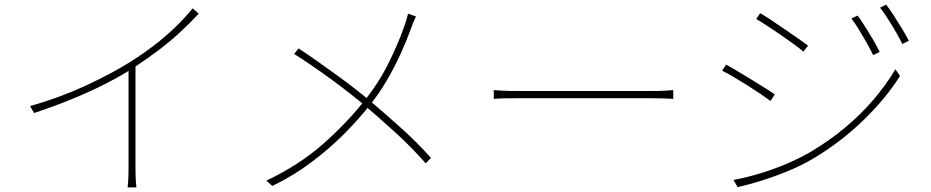

<svg xmlns="http://www.w3.org/2000/svg" viewBox="-20 -792 4020 829"><path d="M110 -334Q235 -369 349.5 -422Q464 -475 546 -527Q600 -561 646.5 -597Q693 -633 734.5 -672.5Q776 -712 812 -756L838 -733Q798 -690 754.5 -650Q711 -610 661 -572.5Q611 -535 553 -497Q500 -463 432 -428.5Q364 -394 286.5 -362.5Q209 -331 127 -304ZM535 -509 565 -527V-65Q565 -50 565.5 -33.5Q566 -17 567 -3.5Q568 10 569 17H531Q532 10 533 -3.5Q534 -17 534.5 -33.5Q535 -50 535 -65Z M1776 -721Q1771 -711 1764.5 -695Q1758 -679 1753 -665Q1735 -615 1709 -558Q1683 -501 1650 -444.5Q1617 -388 1576 -337Q1527 -275 1464 -212Q1401 -149 1324.5 -91.5Q1248 -34 1156 11L1130 -12Q1273 -80 1375 -170.5Q1477 -261 1551 -354Q1616 -435 1658 -520Q1700 -605 1725 -677Q1729 -688 1734 -704Q1739 -720 1742 -733ZM1269 -583Q1306 -559 1349 -528.5Q1392 -498 1435 -467Q1478 -436 1515 -407Q1552 -378 1577 -357Q1648 -297 1715.5 -236Q1783 -175 1841 -110L1818 -87Q1758 -155 1693.5 -214Q1629 -273 1558 -334Q1531 -357 1493.5 -386.5Q1456 -416 1413 -447.5Q1370 -479 1327.5 -508Q1285 -537 1250 -559Z M2112 -403Q2124 -402 2140 -401Q2156 -400 2178 -399.5Q2200 -399 2230 -399Q2236 -399 2266.5 -399Q2297 -399 2343 -399Q2389 -399 2443.5 -399Q2498 -399 2553.5 -399Q2609 -399 2658 -399Q2707 -399 2741.5 -399Q2776 -399 2789 -399Q2829 -399 2851.5 -400.5Q2874 -402 2887 -403V-365Q2874 -366 2849.5 -367Q2825 -368 2790 -368Q2777 -368 2742 -368Q2707 -368 2658.5 -368Q2610 -368 2554.5 -368Q2499 -368 2444.5 -368Q2390 -368 2344 -368Q2298 -368 2267.5 -368Q2237 -368 2230 -368Q2190 -368 2160.5 -367.5Q2131 -367 2112 -365Z M3683 -725Q3694 -710 3712 -682Q3730 -654 3748 -623.5Q3766 -593 3778 -568L3750 -554Q3740 -575 3723.5 -604.5Q3707 -634 3689 -663.5Q3671 -693 3656 -712ZM3806 -772Q3818 -757 3836 -729.5Q3854 -702 3873 -671Q3892 -640 3904 -616L3876 -602Q3866 -623 3849 -652.5Q3832 -682 3813.5 -711Q3795 -740 3780 -759ZM3262 -735Q3282 -724 3311 -704.5Q3340 -685 3371.5 -663.5Q3403 -642 3429.5 -623.5Q3456 -605 3469 -595L3449 -569Q3434 -582 3408 -601Q3382 -620 3351.5 -641Q3321 -662 3292.5 -680.5Q3264 -699 3245 -710ZM3147 -15Q3201 -25 3259.5 -42.5Q3318 -60 3374.5 -84Q3431 -108 3478 -135Q3559 -183 3627 -239.5Q3695 -296 3750 -360Q3805 -424 3846 -493L3866 -464Q3805 -367 3708 -273Q3611 -179 3494 -109Q3444 -79 3386 -55Q3328 -31 3271 -13Q3214 5 3165 16ZM3115 -513Q3134 -503 3164 -485Q3194 -467 3226 -447.5Q3258 -428 3285 -411Q3312 -394 3325 -384L3307 -356Q3291 -368 3264.5 -386Q3238 -404 3207 -423.5Q3176 -443 3147 -460Q3118 -477 3098 -487Z"/></svg>

Font: Noto Sans JP
Style: Regular
Weight: 100
Designer: Ryoko NISHIZUKA 西塚涼子 (kana, bopomofo & ideographs); Paul D. Hunt (Latin, Greek & Cyrillic); Sandoll Communications 산돌커뮤니
Foundry: Adobe
Version: Version 2.004;hotconv 1.0.118;makeotfexe 2.5.65603